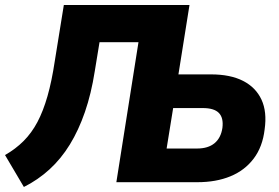

<svg xmlns="http://www.w3.org/2000/svg" viewBox="-30 -725 1112 764"><path d="M65 19 -10 -108Q32 -132 64 -164Q96 -196 119 -239.5Q142 -283 159 -342.5Q176 -402 188 -482L224 -705H724L680 -429H809Q887 -429 937.5 -403Q988 -377 1010.5 -328.5Q1033 -280 1023 -210Q1015 -141 979.5 -94Q944 -47 887 -23.5Q830 0 755 0H433L521 -557H366L347 -441Q333 -352 308 -279.5Q283 -207 248 -150Q213 -93 167 -51Q121 -9 65 19ZM633 -134H754Q798 -134 823.5 -155Q849 -176 855 -216Q860 -256 841 -275.5Q822 -295 777 -295H659Z"/></svg>

Font: Nunito Sans 10pt SemiCondensed Black
Style: Italic
Weight: 900
Width: 4
Italic angle: -9°
Designer: Vernon Adams
Foundry: Vernon Adams
Version: Version 3.101;gftools[0.9.27]